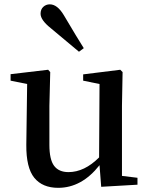

<svg xmlns="http://www.w3.org/2000/svg" viewBox="-20 -860 695 894"><path d="M370.1 -635.7 347.7 -619.1Q221.7 -724.6 216.8 -728.5Q168.9 -766.6 168.9 -795.9Q168.9 -816.4 181.6 -828.1Q194.3 -839.8 211.9 -839.8Q247.1 -839.8 277.3 -789.1Q343.8 -676.8 370.1 -635.7ZM547.9 -41 620.1 -32.2V0L451.2 9.8L443.4 -90.8Q360.4 14.6 251 14.6Q177.7 14.6 139.6 -32.2Q101.6 -79.1 102.5 -185.5L106.4 -468.8L29.3 -484.4V-514.6L204.1 -535.2L213.9 -524.4L210 -367.2V-185.5Q210 -117.2 231.9 -87.9Q253.9 -58.6 298.8 -58.6Q373 -58.6 441.4 -127L443.4 -468.8L367.2 -484.4V-513.7L540 -535.2L550.8 -524.4L547.9 -367.2Z"/></svg>

Font: GenYoMin TW TTF SemiBold
Style: Regular
Weight: 600
Version: Version 1.300